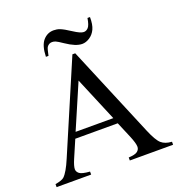

<svg xmlns="http://www.w3.org/2000/svg" viewBox="-148 -966 1018 1089"><g transform="rotate(-20 361.0 -421.0)"><path d="M457.5 -221.7H201.2L156.2 -117.2Q139.6 -78.6 139.6 -59.6Q139.6 -44.4 154.1 -33Q168.5 -21.5 216.3 -18.1V0H7.8V-18.1Q49.3 -25.4 61.5 -37.1Q86.4 -60.5 116.7 -132.3L349.6 -677.2H366.7L597.2 -126.5Q625 -60.1 647.7 -40.3Q670.4 -20.5 710.9 -18.1V0H449.7V-18.1Q489.3 -20 503.2 -31.2Q517.1 -42.5 517.1 -58.6Q517.1 -80.1 497.6 -126.5ZM443.8 -257.8 331.5 -525.4 216.3 -257.8ZM219.2 -715.3H203.6Q205.6 -782.2 231.4 -812Q257.3 -841.8 295.4 -841.8Q315.4 -841.8 332 -835.4Q354 -827.1 394.3 -800.5Q434.6 -773.9 454.1 -773.9Q469.7 -773.9 481.7 -787.1Q493.7 -800.3 500.5 -841.8H515.6Q516.1 -796.4 503.7 -769.8Q491.2 -743.2 468.5 -728.3Q445.8 -713.4 422.9 -713.4Q384.3 -713.4 327.1 -752.4Q296.4 -773.4 285.6 -777.8Q274.9 -782.2 264.6 -782.2Q244.6 -782.2 232.9 -764.6Q227.5 -756.3 219.2 -715.3Z"/></g></svg>

Font: Jameel Khushkhati
Style: Regular
Weight: 400
Version: Version 3.5